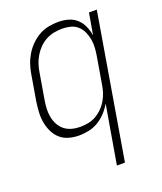

<svg xmlns="http://www.w3.org/2000/svg" viewBox="-138 -627 775 920"><g transform="rotate(-20 250.0 -166.5)"><path d="M298 205 349 -93Q336 -70 317.5 -50Q299 -30 276.5 -16.5Q254 -3 228.5 2.5Q203 8 178 8Q152 8 126.5 1Q101 -6 82.5 -22.5Q64 -39 53 -62Q42 -85 37.5 -110Q33 -135 34.5 -162Q36 -189 40 -216L62 -346Q66 -371 74 -395Q82 -419 95.5 -441.5Q109 -464 128 -483Q147 -502 170 -515Q193 -528 218.5 -533Q244 -538 269 -538Q295 -538 319.5 -531Q344 -524 362 -507.5Q380 -491 390 -468Q400 -445 404 -420L423 -530H463L339 205ZM197 -29Q217 -29 238 -33Q259 -37 277.5 -47.5Q296 -58 311.5 -73.5Q327 -89 338 -108Q349 -127 355 -146.5Q361 -166 364 -186L386 -316Q390 -338 391.5 -360Q393 -382 389.5 -403Q386 -424 377.5 -443Q369 -462 354 -476Q339 -490 318.5 -495.5Q298 -501 276 -501Q255 -501 233.5 -497Q212 -493 192.5 -482.5Q173 -472 157 -456Q141 -440 129.5 -420.5Q118 -401 111.5 -381Q105 -361 102 -340L80 -210Q76 -188 75 -165.5Q74 -143 78 -122.5Q82 -102 92 -83.5Q102 -65 118 -52.5Q134 -40 154.5 -34.5Q175 -29 197 -29Z"/></g></svg>

Font: iosevka_custom_sans_ss08 XLt
Style: Italic
Weight: 200
Italic angle: -10°
Designer: Belleve Invis
Foundry: Belleve Invis
Version: Version 10.3.0; ttfautohint (v1.8.3)